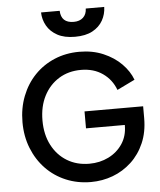

<svg xmlns="http://www.w3.org/2000/svg" viewBox="-65 -1062 942 1129"><g transform="rotate(-5 406.5 -497.5)"><path d="M426 12Q494 12 555.5 -11Q617 -34 665.5 -79Q714 -124 742 -188.5Q770 -253 770 -335V-405H424V-305H653V-302Q653 -240 622 -193.5Q591 -147 539.5 -121.5Q488 -96 426 -96Q352 -96 295 -130.5Q238 -165 205.5 -227.5Q173 -290 173 -373Q173 -456 205 -518Q237 -580 293.5 -615Q350 -650 424 -650Q499 -650 552 -613Q605 -576 628 -514L733 -565Q714 -616 671 -659.5Q628 -703 565 -730Q502 -757 424 -757Q344 -757 276.5 -728.5Q209 -700 159.5 -648.5Q110 -597 82.5 -526.5Q55 -456 55 -373Q55 -290 83 -219.5Q111 -149 161 -97Q211 -45 279 -16.5Q347 12 426 12ZM407 -847Q470 -847 510.5 -869Q551 -891 571.5 -927.5Q592 -964 593 -1007H484Q483 -973 462.5 -954Q442 -935 407 -935Q333 -935 330 -1007H220Q221 -965 241.5 -928.5Q262 -892 303 -869.5Q344 -847 407 -847Z"/></g></svg>

Font: Custom Plus Jakarta Sans SemiBold
Style: Regular
Weight: 600
Designer: Gumpita Rahayu & FullSphere
Foundry: Tokotype & FullSphere
Version: Version 1.001;hotconv 1.0.117;makeotfexe 2.5.65602